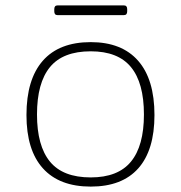

<svg xmlns="http://www.w3.org/2000/svg" viewBox="-20 -685 670 711"><path d="M316 6Q200 6 139 -61.5Q78 -129 78 -259Q78 -391 138.5 -460Q199 -529 316 -529Q431 -529 491.5 -460Q552 -391 552 -259Q552 -129 492 -61.5Q432 6 316 6ZM316 -28Q417 -28 465 -86.5Q513 -145 513 -261Q513 -378 465 -436.5Q417 -495 316 -495Q213 -495 165 -436.5Q117 -378 117 -261Q117 -145 165 -86.5Q213 -28 316 -28ZM193 -629Q181 -629 181 -643V-651Q181 -665 193 -665H439Q451 -665 451 -651V-643Q451 -629 439 -629Z"/></svg>

Font: Asap Semi Expanded Thin
Style: Regular
Weight: 100
Width: 6
Designer: Pablo Cosgaya
Foundry: Omnibus-Type
Version: Version 3.001; ttfautohint (v1.8.4.7-5d5b)